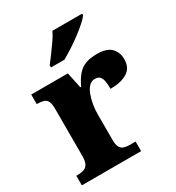

<svg xmlns="http://www.w3.org/2000/svg" viewBox="-182 -878 909 990"><g transform="rotate(-30 272.0 -383.0)"><path d="M14 0V-57H19Q42 -57 58 -62Q74 -67 83 -82.5Q92 -98 92 -129V-411Q92 -441 84.5 -455.5Q77 -470 62 -474.5Q47 -479 25 -479H22V-536H240L260 -442H265Q282 -479 302.5 -503Q323 -527 351 -537.5Q379 -548 419 -548Q478 -548 503.5 -521.5Q529 -495 529 -454Q529 -403 491.5 -380Q454 -357 391 -357Q391 -385 387.5 -403.5Q384 -422 374.5 -432Q365 -442 346 -442Q326 -442 311.5 -427.5Q297 -413 287.5 -388Q278 -363 273 -334Q268 -305 268 -276V-124Q268 -95 276 -80.5Q284 -66 299 -61.5Q314 -57 333 -57H367V0ZM180 -619Q195 -638 214 -664Q233 -690 252 -717Q271 -744 281 -766H458V-756Q449 -743 426.5 -723Q404 -703 375 -681Q346 -659 315.5 -639.5Q285 -620 260 -606H180Z"/></g></svg>

Font: Noto Serif Khmer ExtraBold
Style: Regular
Weight: 800
Version: Version 2.003